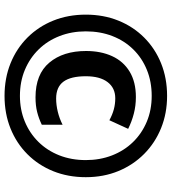

<svg xmlns="http://www.w3.org/2000/svg" viewBox="26 -790 774 867"><g transform="rotate(90 413.5 -357.0)"><path d="M420 -129.9Q315.5 -129.9 263.2 -192.4Q210.8 -254.8 210.8 -358.2Q210.8 -425.1 234.1 -475.9Q257.4 -526.7 304 -554.9Q350.5 -583.1 418.5 -583.1Q458.1 -583.1 493.7 -573.8Q529.4 -564.6 562.3 -548.2L523.5 -463.4Q498.5 -477 474.4 -483.5Q450.3 -490 424.4 -490Q377.6 -490 351.2 -455.3Q324.8 -420.6 324.8 -357Q324.8 -289.5 349 -256.3Q373.3 -223 425.8 -223Q454.3 -223 485 -230.4Q515.6 -237.8 543.7 -252.1V-158.2Q515.4 -144.6 486.4 -137.3Q457.5 -129.9 420 -129.9ZM413.6 10Q333.6 10 266.6 -17Q199.6 -44 150.1 -93.5Q100.6 -143 73.6 -210Q46.6 -277 46.6 -357Q46.6 -437 73.6 -504Q100.6 -571 150.1 -620.5Q199.6 -670 266.6 -697Q333.6 -724 413.6 -724Q492 -724 558.8 -697Q625.6 -670 675.5 -620.5Q725.4 -571 753 -504Q780.6 -437 780.6 -357Q780.6 -277 753.6 -210Q726.6 -143 677.1 -93.5Q627.6 -44 560.6 -17Q493.6 10 413.6 10ZM413.6 -59.5Q475.7 -59.5 528.7 -81.3Q581.6 -103 621 -142.8Q660.3 -182.5 681.9 -237.1Q703.4 -291.7 703.4 -357Q703.4 -420.8 682.3 -475.3Q661.1 -529.9 622.3 -569.8Q583.6 -609.8 530.4 -632.2Q477.3 -654.5 413.6 -654.5Q349.2 -654.5 295.9 -632.7Q242.5 -611 203.5 -571.2Q164.4 -531.5 143.3 -476.9Q122.1 -422.3 122.1 -357Q122.1 -293.2 143.3 -238.7Q164.4 -184.1 203.5 -144.2Q242.5 -104.2 295.9 -81.8Q349.2 -59.5 413.6 -59.5Z"/></g></svg>

Font: Noto Sans Symbols
Style: Regular
Weight: 400
Designer: Monotype Design Team
Foundry: Monotype Imaging Inc.
Version: Version 2.002